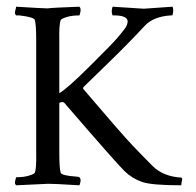

<svg xmlns="http://www.w3.org/2000/svg" viewBox="-20 -521 586 573"><path d="M409 -495 495 -501Q498 -493 496.5 -484Q495 -475 494 -475Q493 -475 490 -475Q439 -472 413 -445Q359 -387 301.5 -331.5Q244 -276 229 -261Q227 -256 229 -255Q343 -121 376.5 -86Q410 -51 436 -25Q468 6 521 9Q526 12 522 22L521 32Q433 32 404 22Q375 12 352 -10Q329 -32 172 -214Q167 -219 157 -214V-65Q157 -19 161 -6Q163 3 207 6Q213 6 217 8Q222 13 220 22Q218 31 217 32Q136 27 123.5 27.5Q111 28 28 32Q23 27 25.5 18Q28 9 28 8Q51 8 67 3Q83 -2 84 -6Q89 -18 88 -65V-402Q88 -448 84 -461Q82 -470 38 -475Q32 -475 28 -475Q23 -480 25.5 -489Q28 -498 28 -501Q109 -496 122 -496Q135 -498 217 -501Q222 -496 220 -486Q218 -476 217 -475Q194 -475 178.5 -470Q163 -465 161 -461Q156 -446 157 -402V-243Q179 -255 247 -322.5Q315 -390 329.5 -407Q344 -424 352.5 -435.5Q361 -447 361 -458Q359 -476 316 -475Q311 -486 316 -501Q406 -495 409 -495Z"/></svg>

Font: AMoshref-Naskh
Style: Naskh
Weight: 500
Version: Version 0.001